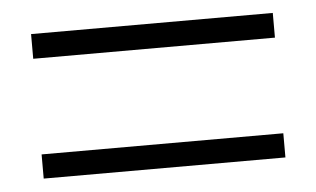

<svg xmlns="http://www.w3.org/2000/svg" viewBox="-33 -547 600 364"><g transform="rotate(-5 267.5 -365.5)"><path d="M37 -456H497V-503H37ZM37 -228H497V-274H37Z"/></g></svg>

Font: Noto Sans JP Light
Style: Regular
Weight: 300
Designer: Ryoko NISHIZUKA (kana & ideographs); Paul D. Hunt (Latin, Greek & Cyrillic); Wenlong ZHANG (bopomofo); Sandoll Communica
Foundry: Adobe Systems Incorporated
Version: Version 1.004;PS 1.004;hotconv 1.0.82;makeotf.lib2.5.63406